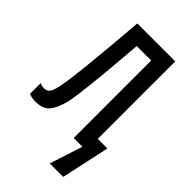

<svg xmlns="http://www.w3.org/2000/svg" viewBox="-272 -802 1088 1088"><g transform="rotate(45 272.5 -258.0)"><path d="M451 -93H528L465 198H357L421 0H351V-621H235Q223 -471 213.5 -370Q204 -269 196 -209.5Q188 -150 182 -123Q165 -56 137.5 -24Q110 8 52 8Q19 8 -1 -2V-88Q15 -80 34 -80Q60 -80 72 -103Q84 -126 91 -169Q101 -220 115 -356.5Q129 -493 147 -714H451Z"/></g></svg>

Font: Noto Sans ExtraCondensed Medium
Style: Regular
Weight: 500
Width: 2
Designer: Monotype Design Team
Foundry: Monotype Imaging Inc.
Version: Version 2.013; ttfautohint (v1.8.4.7-5d5b)